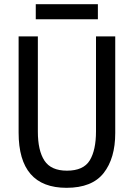

<svg xmlns="http://www.w3.org/2000/svg" viewBox="-20 -888 640 918"><path d="M69 -254V-714H161V-259Q161 -168 192.5 -120Q224 -72 300 -72Q379 -72 409 -121Q439 -170 439 -260V-714H531V-252Q531 -131 475.5 -60.5Q420 10 298 10Q69 10 69 -254ZM151 -868H448V-796H151Z"/></svg>

Font: Noto Sans Mono UI
Style: Regular
Weight: 400
Monospace: yes
Designer: Monotype Design team
Foundry: Monotype Imaging Inc.
Version: Version 1.000